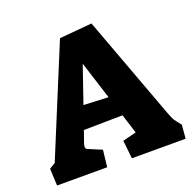

<svg xmlns="http://www.w3.org/2000/svg" viewBox="-122 -817 956 943"><g transform="rotate(-20 356.0 -345.0)"><path d="M16 -89 47 -108 281 -675 451 -690 651 -150Q661 -124 665 -116Q669 -108 680 -94L698 -71L692 0H411L401 -95L472 -113L440 -214L237 -211L215 -148Q212 -139 212 -133Q212 -126 214.5 -122.5Q217 -119 223 -117L292 -88L282 0H20ZM343 -519 277 -327 406 -321Z"/></g></svg>

Font: Suez One
Style: Regular
Weight: 400
Designer: Michal Sahar
Foundry: Hagilda
Version: Version 1.001